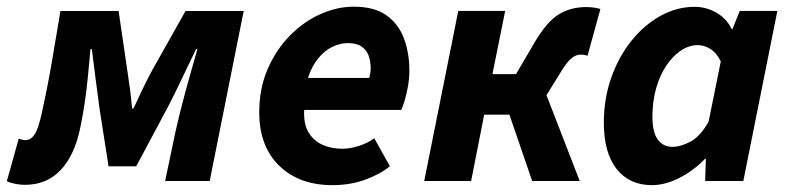

<svg xmlns="http://www.w3.org/2000/svg" viewBox="-49 -528 2302 560"><path d="M23.4 11.1Q10.4 11.1 -4.1 8.3Q-18.6 5.6 -29.1 0.4L5.6 -123.3Q10.6 -122.3 15 -120.8Q19.5 -119.3 24.9 -119.3Q41.2 -119.3 52.3 -136.6Q63.4 -153.8 72.9 -198.6Q89.6 -273.7 102.2 -347Q114.8 -420.4 127.3 -496H296.9L321.9 -325.6Q326.4 -296.5 330.1 -268.1Q333.8 -239.6 336.2 -211.4H340.2Q353.7 -240.1 367 -268.3Q380.3 -296.5 396.3 -325.6L492.2 -496H661.8L562.6 0H432.6L462.8 -143.7Q467.4 -164.9 475 -195.8Q482.6 -226.8 492 -261.5Q501.4 -296.2 510.8 -328.5Q520.2 -360.9 526.8 -384.6H522.8Q503.8 -345.8 482.7 -301.2Q461.7 -256.7 442.2 -218.9L348.3 -42.9H267.6L241.4 -210.6Q235.4 -252.6 229.9 -297.4Q224.3 -342.2 218.9 -384.6H214.9Q211 -340.9 207.3 -303.9Q203.7 -267 198.6 -231.6Q193.5 -196.2 185.3 -156.5Q169 -75.6 128.1 -32.2Q87.3 11.1 23.4 11.1Z M920.5 12Q823.6 12 765.3 -44.7Q707.1 -101.4 707.1 -200.5Q707.1 -269.5 731.4 -326Q755.8 -382.5 795.9 -423.5Q836 -464.5 884.9 -486.5Q933.8 -508.5 982.9 -508.5Q1042.6 -508.5 1078 -483.4Q1113.4 -458.2 1129.2 -415.9Q1145 -373.6 1145 -322Q1145 -298.3 1140.6 -274.6Q1136.3 -251 1130.7 -232.8Q1125.2 -214.7 1121.2 -207.3H838.2Q836 -167.2 850.6 -142.4Q865.3 -117.6 891.2 -105.9Q917.1 -94.2 949.2 -94.2Q972.8 -94.2 999 -102.8Q1025.2 -111.5 1042.5 -124.8L1088.3 -43.1Q1057.8 -18.6 1014.5 -3.3Q971.3 12 920.5 12ZM849.3 -300.7H1027.7Q1029.7 -307 1030.9 -314.1Q1032.1 -321.2 1032.1 -329.6Q1032.1 -349.6 1026 -366Q1019.9 -382.4 1005.4 -392.3Q991 -402.3 966 -402.3Q942.6 -402.3 919.9 -391.2Q897.1 -380 878.7 -357.4Q860.3 -334.7 849.3 -300.7Z M1188.3 0 1287.6 -496.1H1424.4L1387.3 -311.8H1456.1L1510.1 -404.1Q1546.8 -466.1 1581.8 -486.8Q1616.8 -507.4 1660.7 -507.4Q1683.4 -507.4 1702.2 -501.8L1664.5 -365Q1660.5 -367 1655.8 -367.8Q1651.2 -368.7 1643.9 -368.7Q1630.8 -368.7 1617.6 -357.9Q1604.3 -347.1 1586.9 -318.3L1544.9 -250.4L1641.9 0H1503.2L1436.8 -193.5H1363.2L1325.1 0Z M1852.2 12Q1786.7 12 1749.4 -35.3Q1712.2 -82.6 1712.2 -169.9Q1712.2 -240.5 1734.1 -302.2Q1756 -363.8 1793.5 -410.1Q1831 -456.3 1878.3 -482.2Q1925.6 -508.1 1977.1 -508.1Q2011.2 -508.1 2041.1 -490.7Q2070.9 -473.2 2085 -443H2087.3L2108.6 -496.1H2218.3L2119 0H2007.7L2009.8 -64.8H2007.4Q1973.7 -29.9 1932.3 -9Q1890.8 12 1852.2 12ZM1911.8 -99.7Q1937.1 -99.7 1965.7 -115.4Q1994.2 -131.1 2017.8 -173.1L2053.3 -348.9Q2041 -374.2 2022.7 -385.3Q2004.5 -396.4 1986.6 -396.4Q1960.6 -396.4 1936.8 -380.4Q1913 -364.4 1894.2 -336.3Q1875.4 -308.2 1864.6 -270.1Q1853.9 -231.9 1853.9 -187.4Q1853.9 -141.9 1869.6 -120.8Q1885.4 -99.7 1911.8 -99.7Z"/></svg>

Font: Source Sans Variable
Style: Italic
Weight: 200
Italic angle: -11°
Designer: Paul D. Hunt
Foundry: Adobe Systems Incorporated
Version: Version 3.006;hotconv 1.0.111;makeotfexe 2.5.65597